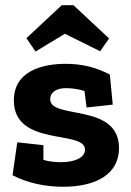

<svg xmlns="http://www.w3.org/2000/svg" viewBox="-20 -704 499 734"><path d="M397 -557 261 -684H216L81 -558L116 -507L228 -575L363 -508ZM435 -138C435 -312 172 -246 172 -324C172 -354 199 -367 232 -367C253 -367 279 -364 303 -356L311 -293L411 -304L400 -419C344 -448 291 -460 231 -460C139 -460 33 -431 33 -320C33 -141 305 -209 305 -132C305 -100 263 -84 214 -84C200 -84 170 -85 146 -93V-149L46 -160L28 -34C88 -3 156 10 221 10C347 10 435 -38 435 -138Z"/></svg>

Font: Zilla Slab Bold
Style: Regular
Weight: 700
Designer: Typotheque.com
Foundry: Typotheque type foundry
Version: Version 1.3; 2018